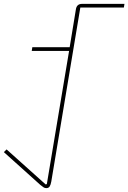

<svg xmlns="http://www.w3.org/2000/svg" viewBox="-30 -760 663 992"><path d="M209 212Q201 212 194.5 207.5Q188 203 178 195L-10 26L4 12L206 193L212 191L327 -497H134L137 -516H330L362 -711Q366 -740 394 -740H613L610 -721H385L235 178Q232 195 226.5 203.5Q221 212 209 212Z"/></svg>

Font: IBM Plex Mono Thin
Style: Italic
Weight: 100
Italic angle: -9°
Monospace: yes
Designer: Mike Abbink, Paul van der Laan, Pieter van Rosmalen
Foundry: Bold Monday
Version: Version 2.3